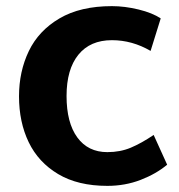

<svg xmlns="http://www.w3.org/2000/svg" viewBox="-20 -593 585 626"><path d="M42 -279Q42 -360 74 -426.5Q106 -493 174 -533Q242 -573 345 -573Q387 -573 432 -562Q477 -551 504 -533L471 -427Q411 -462 345 -462Q274 -462 235.5 -414.5Q197 -367 197 -280Q197 -193 232 -145Q267 -97 330 -97Q372 -97 406.5 -111.5Q441 -126 481 -153L525 -56Q489 -26 438.5 -6.5Q388 13 330 13Q234 13 169.5 -25.5Q105 -64 73.5 -129.5Q42 -195 42 -279Z"/></svg>

Font: Martel Sans ExtraBold
Style: Regular
Weight: 800
Designer: Dan Reynolds and Mathieu Réguer
Foundry: Dan Reynolds and Mathieu Réguer
Version: Version 1.002; ttfautohint (v1.1) -l 5 -r 5 -G 72 -x 0 -D la